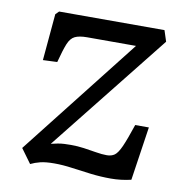

<svg xmlns="http://www.w3.org/2000/svg" viewBox="-64 -569 606 637"><g transform="rotate(10 238.5 -250.0)"><path d="M85 -508H440L452 -471L134 -71Q146 -74 157 -76Q168 -78 179 -78.5Q190 -79 201 -79Q223 -79 244.5 -76Q266 -73 286.5 -69.5Q307 -66 323 -66Q339 -66 349.5 -73.5Q360 -81 371 -105.5Q382 -130 399 -181H445L418 0Q384 8 350 8Q316 8 282.5 4Q249 0 217.5 -4.5Q186 -9 157 -9Q128 -9 110 -4.5Q92 0 78 7L43 -41L356 -440H191Q165 -440 150.5 -433Q136 -426 127.5 -405Q119 -384 108 -342L60 -340L74 -497Z"/></g></svg>

Font: Literata 18pt
Style: Italic
Weight: 400
Italic angle: -2°
Designer: Latin by Veronika Burian and Jose Scaglione. Greek by Irene Vlachou. Cyrillic by Vera Evstafieva
Foundry: TypeTogether
Version: Version 3.103;gftools[0.9.29]